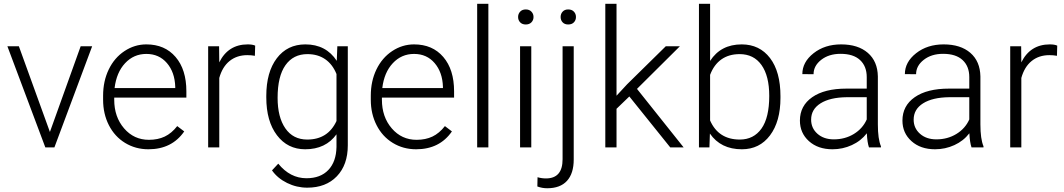

<svg xmlns="http://www.w3.org/2000/svg" viewBox="-20 -770 5558 1003"><path d="M240.7 -80.6 401.4 -528.3H461.4L264.2 0H216.8L18.6 -528.3H78.6Z M755.4 9.8Q688 9.8 633.5 -23.4Q579.1 -56.6 548.8 -116Q518.6 -175.3 518.6 -249V-270Q518.6 -346.2 548.1 -407.2Q577.6 -468.3 630.4 -503.2Q683.1 -538.1 744.6 -538.1Q840.8 -538.1 897.2 -472.4Q953.6 -406.7 953.6 -293V-260.3H576.7V-249Q576.7 -159.2 628.2 -99.4Q679.7 -39.6 757.8 -39.6Q804.7 -39.6 840.6 -56.6Q876.5 -73.7 905.8 -111.3L942.4 -83.5Q877.9 9.8 755.4 9.8ZM744.6 -488.3Q678.7 -488.3 633.5 -439.9Q588.4 -391.6 578.6 -310.1H895.5V-316.4Q893.1 -392.6 852.1 -440.4Q811 -488.3 744.6 -488.3Z M1311.5 -478.5Q1293 -481.9 1272 -481.9Q1217.3 -481.9 1179.4 -451.4Q1141.6 -420.9 1125.5 -362.8V0H1067.4V-528.3H1124.5L1125.5 -444.3Q1171.9 -538.1 1274.4 -538.1Q1298.8 -538.1 1313 -531.7Z M1371.1 -269Q1371.1 -393.1 1426 -465.6Q1481 -538.1 1575.2 -538.1Q1683.1 -538.1 1739.3 -452.1L1742.2 -528.3H1796.9V-10.7Q1796.9 91.3 1739.7 150.9Q1682.6 210.4 1585 210.4Q1529.8 210.4 1479.7 185.8Q1429.7 161.1 1400.9 120.1L1433.6 85Q1495.6 161.1 1581.1 161.1Q1654.3 161.1 1695.3 117.9Q1736.3 74.7 1737.8 -2V-68.4Q1681.6 9.8 1574.2 9.8Q1482.4 9.8 1426.8 -63.5Q1371.1 -136.7 1371.1 -261.2ZM1430.2 -258.8Q1430.2 -157.7 1470.7 -99.4Q1511.2 -41 1585 -41Q1692.9 -41 1737.8 -137.7V-383.3Q1717.3 -434.1 1678.7 -460.7Q1640.1 -487.3 1585.9 -487.3Q1512.2 -487.3 1471.2 -429.4Q1430.2 -371.6 1430.2 -258.8Z M2153.8 9.8Q2086.4 9.8 2032 -23.4Q1977.5 -56.6 1947.3 -116Q1917 -175.3 1917 -249V-270Q1917 -346.2 1946.5 -407.2Q1976.1 -468.3 2028.8 -503.2Q2081.5 -538.1 2143.1 -538.1Q2239.3 -538.1 2295.7 -472.4Q2352.1 -406.7 2352.1 -293V-260.3H1975.1V-249Q1975.1 -159.2 2026.6 -99.4Q2078.1 -39.6 2156.2 -39.6Q2203.1 -39.6 2239 -56.6Q2274.9 -73.7 2304.2 -111.3L2340.8 -83.5Q2276.4 9.8 2153.8 9.8ZM2143.1 -488.3Q2077.1 -488.3 2032 -439.9Q1986.8 -391.6 1977.1 -310.1H2293.9V-316.4Q2291.5 -392.6 2250.5 -440.4Q2209.5 -488.3 2143.1 -488.3Z M2531.2 0H2472.7V-750H2531.2Z M2755.4 0H2696.8V-528.3H2755.4ZM2686.5 -681.2Q2686.5 -697.8 2697.3 -709.2Q2708 -720.7 2726.6 -720.7Q2745.1 -720.7 2756.1 -709.2Q2767.1 -697.8 2767.1 -681.2Q2767.1 -664.6 2756.1 -653.3Q2745.1 -642.1 2726.6 -642.1Q2708 -642.1 2697.3 -653.3Q2686.5 -664.6 2686.5 -681.2Z M2977.1 -528.3V63Q2977.1 136.2 2941.9 174.8Q2906.7 213.4 2838.4 213.4Q2812 213.4 2787.1 204.1L2788.1 155.8Q2809.6 162.1 2832 162.1Q2918.9 162.1 2918.9 62V-528.3ZM2948.2 -720.7Q2967.3 -720.7 2978 -709.2Q2988.8 -697.8 2988.8 -681.2Q2988.8 -664.6 2978 -653.3Q2967.3 -642.1 2948.2 -642.1Q2929.7 -642.1 2919.2 -653.3Q2908.7 -664.6 2908.7 -681.2Q2908.7 -697.8 2919.2 -709.2Q2929.7 -720.7 2948.2 -720.7Z M3267.6 -266.1 3200.7 -201.7V0H3142.1V-750H3200.7V-270L3255.9 -329.6L3458 -528.3H3531.7L3307.6 -305.7L3551.3 0H3481.4Z M4057.1 -258.8Q4057.1 -135.3 4002.4 -62.7Q3947.8 9.8 3855.5 9.8Q3745.1 9.8 3688.5 -72.3L3686 0H3631.3V-750H3689.5V-451.7Q3745.1 -538.1 3854.5 -538.1Q3948.2 -538.1 4002.7 -466.6Q4057.1 -395 4057.1 -267.6ZM3998.5 -269Q3998.5 -373.5 3958 -430.4Q3917.5 -487.3 3843.8 -487.3Q3787.6 -487.3 3748.5 -459.7Q3709.5 -432.1 3689.5 -378.9V-140.6Q3733.4 -41 3844.7 -41Q3917 -41 3957.8 -98.1Q3998.5 -155.3 3998.5 -269Z M4519.5 0Q4510.7 -24.9 4508.3 -73.7Q4477.5 -33.7 4429.9 -12Q4382.3 9.8 4329.1 9.8Q4252.9 9.8 4205.8 -32.7Q4158.7 -75.2 4158.7 -140.1Q4158.7 -217.3 4222.9 -262.2Q4287.1 -307.1 4401.9 -307.1H4507.8V-367.2Q4507.8 -423.8 4472.9 -456.3Q4438 -488.8 4371.1 -488.8Q4310.1 -488.8 4270 -457.5Q4230 -426.3 4230 -382.3L4171.4 -382.8Q4171.4 -445.8 4230 -491.9Q4288.6 -538.1 4374 -538.1Q4462.4 -538.1 4513.4 -493.9Q4564.5 -449.7 4565.9 -370.6V-120.6Q4565.9 -43.9 4582 -5.9V0ZM4335.9 -42Q4394.5 -42 4440.7 -70.3Q4486.8 -98.6 4507.8 -146V-262.2H4403.3Q4315.9 -261.2 4266.6 -230.2Q4217.3 -199.2 4217.3 -145Q4217.3 -100.6 4250.2 -71.3Q4283.2 -42 4335.9 -42Z M5055.2 0Q5046.4 -24.9 5043.9 -73.7Q5013.2 -33.7 4965.6 -12Q4918 9.8 4864.7 9.8Q4788.6 9.8 4741.5 -32.7Q4694.3 -75.2 4694.3 -140.1Q4694.3 -217.3 4758.5 -262.2Q4822.8 -307.1 4937.5 -307.1H5043.5V-367.2Q5043.5 -423.8 5008.5 -456.3Q4973.6 -488.8 4906.7 -488.8Q4845.7 -488.8 4805.7 -457.5Q4765.6 -426.3 4765.6 -382.3L4707 -382.8Q4707 -445.8 4765.6 -491.9Q4824.2 -538.1 4909.7 -538.1Q4998 -538.1 5049.1 -493.9Q5100.1 -449.7 5101.6 -370.6V-120.6Q5101.6 -43.9 5117.7 -5.9V0ZM4871.6 -42Q4930.2 -42 4976.3 -70.3Q5022.5 -98.6 5043.5 -146V-262.2H4939Q4851.6 -261.2 4802.2 -230.2Q4752.9 -199.2 4752.9 -145Q4752.9 -100.6 4785.9 -71.3Q4818.8 -42 4871.6 -42Z M5501.5 -478.5Q5482.9 -481.9 5461.9 -481.9Q5407.2 -481.9 5369.4 -451.4Q5331.5 -420.9 5315.4 -362.8V0H5257.3V-528.3H5314.5L5315.4 -444.3Q5361.8 -538.1 5464.4 -538.1Q5488.8 -538.1 5502.9 -531.7Z"/></svg>

Font: SteelSelectRoboto
Style: Regular
Weight: 300
Designer: Google
Version: Version 2.137; 2017